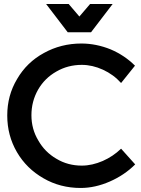

<svg xmlns="http://www.w3.org/2000/svg" viewBox="-20 -924 700 953"><path d="M491 -578C526 -562 556 -540 581 -512L650 -598C616 -632 576 -659 529 -679C482 -698 433 -708 384 -708C316 -708 254 -692 198 -661C141 -630 97 -587 65 -532C32 -477 16 -417 16 -351C16 -284 32 -224 64 -169C96 -114 140 -71 196 -39C251 -7 313 9 380 9C429 9 477 -2 525 -23C573 -44 615 -72 651 -108L581 -186C554 -160 524 -140 490 -125C455 -110 421 -102 386 -102C340 -102 298 -113 260 -136C222 -158 192 -188 170 -227C147 -265 136 -307 136 -352C136 -398 147 -440 169 -479C191 -517 221 -547 260 -569C298 -591 340 -602 386 -602C421 -602 456 -594 491 -578ZM427 -904 374 -842 321 -904H209L316 -764H432L539 -904Z"/></svg>

Font: Argentum Sans
Style: Regular
Weight: 400
Designer: Julieta Ulanovsky
Foundry: Julieta Ulanovsky
Version: Version 5.001;March 29, 2019;FontCreator 11.5.0.2425 64-bit